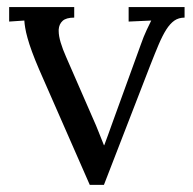

<svg xmlns="http://www.w3.org/2000/svg" viewBox="-20 -520 545 543"><path d="M273.9 2.9H233.9L90.8 -323.2Q78.6 -351.6 70.6 -373.5Q62.5 -395.5 57.9 -412.4Q53.2 -429.2 51.3 -441.2Q49.3 -453.1 48.8 -461.9L5.9 -459V-500H189.9V-470.2Q167 -470.2 157 -460.9Q147 -451.7 146 -436.5V-432.1Q146 -418.5 151.6 -399.7Q157.2 -380.9 167 -358.9L243.7 -183.1Q251.5 -166 258.8 -147.2Q266.1 -128.4 273.9 -109.4H274.9Q280.3 -124 286.4 -140.6Q292.5 -157.2 298.3 -173.8L377.9 -393.1Q386.2 -417 394.8 -435.1Q403.3 -453.1 407.7 -461.9L343.8 -459V-500H502V-470.2Q485.4 -470.2 473.1 -461.7Q460.9 -453.1 450.2 -436.3Q439.5 -419.4 428.7 -394Q418 -368.7 404.8 -335Z"/></svg>

Font: DimaThulth2
Style: Regular
Weight: 400
Designer: R.Balvardi
Foundry: R.Balvardi (R.Balvardi@gmail.com)
Version: Version 1.00;November 13, 2018;FontCreator 11.5.0.2427 64-bi